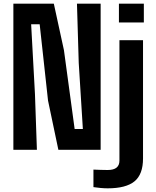

<svg xmlns="http://www.w3.org/2000/svg" viewBox="-20 -820 852 1051"><path d="M53.2 0V-800H274.6L330 -545.5L388.6 -113.9H433.6L411 -475.1L401.3 -800H530.9V0H299.5L242.9 -269.5L197.2 -687.1H150.5L171.4 -304.7L182 0ZM631 -696.9V-800H767.4V-696.9ZM569.4 210.9Q552.1 210.9 530.9 209Q509.7 207.1 491.5 204.3V108.4Q506 109.1 528.9 109.8Q551.7 110.6 569 110.6Q602 110.6 617.9 97.6Q633.8 84.7 633.8 59.3V-600H762.9V47.3Q762.9 134.5 716.2 172.7Q669.5 210.9 569.4 210.9Z"/></svg>

Font: Big Shoulders Text SC Thin
Style: Regular
Weight: 100
Designer: Patric King
Foundry: XO Type Co
Version: Version 2.002